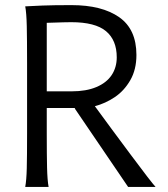

<svg xmlns="http://www.w3.org/2000/svg" viewBox="-20 -738 665 758"><path d="M171.9 0H79.6Q84.5 -26.4 85.7 -73.7Q86.9 -121.1 86.9 -212.4V-488.3Q86.9 -582.5 85.7 -634.8Q84.5 -687 79.6 -712.9Q104 -714.4 147.5 -716.1Q190.9 -717.8 262.2 -717.8Q382.3 -717.8 450.4 -670.2Q518.6 -622.6 518.6 -521Q518.6 -463.4 494.4 -421.4Q470.2 -379.4 433.1 -354.5Q396 -329.6 354.5 -318.8Q416.5 -233.9 496.6 -126.5Q576.7 -19 594.2 0H485.8L274.9 -310.1L276.9 -311.5H164.6V-212.4Q164.6 -125.5 165.8 -75.7Q167 -25.9 171.9 0ZM164.6 -377.4H262.7Q320.3 -377.4 360.4 -394.3Q400.4 -411.1 420.7 -441.4Q440.9 -471.7 440.9 -511.7Q440.9 -579.6 398.4 -615Q356 -650.4 261.2 -650.4Q245.6 -650.4 229.5 -649.9Q213.4 -649.4 197.8 -648.9L164.6 -647.9Z"/></svg>

Font: Lesson One Light
Style: Regular
Weight: 300
Designer: But Ko, Victor Gaultney, Annie Olsen, Julie Remington, Don Collingsworth, Eric Hays, Becca Hirsbrunner
Version: Version 1.100